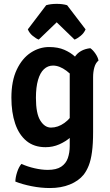

<svg xmlns="http://www.w3.org/2000/svg" viewBox="-20 -753 572 994"><path d="M490 -439.5Q475 -427.5 468.5 -404.2Q462 -381 462 -353.5V-70.5Q462 -8 456.2 34Q450.5 76 439.5 103.8Q428.5 131.5 413 151.5Q386.5 184 341.5 202.2Q296.5 220.5 238.5 220.5Q192 220.5 144 211Q96 201.5 59.5 187Q60 164.5 68.8 137.8Q77.5 111 91 95.5Q123 110 159.5 118.2Q196 126.5 227 126.5Q272 126.5 296.8 110Q321.5 93.5 331.2 65.5Q341 37.5 341 2.5V-364Q341 -418 366.5 -457.5Q392 -497 447.5 -503.5Q461 -494.5 474 -475.5Q487 -456.5 490 -439.5ZM39 -247Q39 -334.5 67 -393Q95 -451.5 139.5 -480.5Q184 -509.5 234 -509.5Q280 -509.5 312.8 -495.2Q345.5 -481 368.5 -459.8Q391.5 -438.5 406.5 -417L388 -313.5Q360.5 -359.5 324.2 -386.5Q288 -413.5 254.5 -413.5Q227.5 -413.5 207.5 -394.8Q187.5 -376 176.8 -338.8Q166 -301.5 166 -246.5Q166 -165 188.8 -128.8Q211.5 -92.5 244 -92.5Q280 -92.5 313.5 -116.5Q347 -140.5 367 -181L385.5 -89.5Q370.5 -64.5 345 -42.2Q319.5 -20 286.5 -5.5Q253.5 9 215.5 9Q156.5 9 117.2 -23.2Q78 -55.5 58.5 -113.2Q39 -171 39 -247ZM327.5 -726 423 -601Q414.5 -581 397 -567Q379.5 -553 366 -548L273.5 -637.5L180.5 -548Q167 -553 149.8 -567Q132.5 -581 124 -601L219 -726Q242.5 -733 273.5 -733Q304.5 -733 327.5 -726Z"/></svg>

Font: Signika Negative Light SemiBold
Style: Regular
Weight: 600
Version: Version 2.001